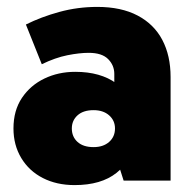

<svg xmlns="http://www.w3.org/2000/svg" viewBox="-20 -523 553 556"><path d="M196 13Q144 13 104 -7.5Q64 -28 41.5 -65.5Q19 -103 19 -151Q19 -203 43.5 -239.5Q68 -276 108.5 -295.5Q149 -315 198 -315Q271 -315 317 -281.5Q363 -248 377 -183L311 -198V-309Q311 -334 293 -352Q275 -370 237 -370Q210 -370 175 -363Q140 -356 101 -337L55 -452Q99 -474 152 -488.5Q205 -503 262 -503Q331 -503 378.5 -478Q426 -453 450 -407.5Q474 -362 474 -300V0H338L307 -97L377 -119Q362 -58 317.5 -22.5Q273 13 196 13ZM251 -97Q279 -97 296 -112Q313 -127 313 -151Q313 -174 296 -189Q279 -204 251 -204Q221 -204 204.5 -189Q188 -174 188 -151Q188 -127 204.5 -112Q221 -97 251 -97Z"/></svg>

Font: Gabarito ExtraBold
Style: Regular
Weight: 800
Designer: Leandro Assis / Alvaro Franca / Felipe Casaprima
Foundry: Naipe Foundry
Version: Version 1.000